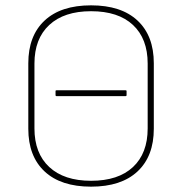

<svg xmlns="http://www.w3.org/2000/svg" viewBox="-20 -687 682 719"><path d="M192 -327Q188 -327 188 -331V-346Q188 -349 192 -349H450Q454 -349 454 -346V-331Q454 -327 450 -327ZM321 12Q208 12 147 -45Q86 -102 86 -205V-450Q86 -553 147 -610Q208 -667 321 -667Q434 -667 495 -610Q556 -553 556 -450V-205Q556 -102 495 -45Q434 12 321 12ZM321 -10Q423 -10 478 -61.5Q533 -113 533 -206V-449Q533 -542 478 -593.5Q423 -645 321 -645Q220 -645 164.5 -593.5Q109 -542 109 -449V-206Q109 -113 164.5 -61.5Q220 -10 321 -10Z"/></svg>

Font: Sofia Sans Thin
Style: Regular
Weight: 250
Designer: Botio Nikoltchev, Ani Petrova
Foundry: lettersoup
Version: Version 4.101